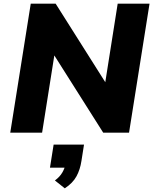

<svg xmlns="http://www.w3.org/2000/svg" viewBox="-20 -725 841 1049"><path d="M36 0 148 -705H284L564 -262H553L623 -705H797L685 0H544L268 -436H279L210 0ZM334 304 280 261Q307 241 320.5 217.5Q334 194 338 171L369 191H253L273 65H439L425 154Q418 201 398 238Q378 275 334 304Z"/></svg>

Font: Nunito Sans 9pt Black
Style: Italic
Weight: 900
Italic angle: -9°
Version: Version 3.101;gftools[0.9.27]